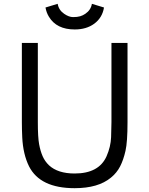

<svg xmlns="http://www.w3.org/2000/svg" viewBox="-20 -986 790 1016"><path d="M95.7 -758.8H180.2V-339.8Q180.2 -259.8 187 -222.9Q193.8 -186 205.8 -158.9Q217.8 -131.8 239.3 -111.3Q286.1 -67.9 375 -67.9Q503.4 -67.9 543.9 -159.2Q565.9 -209.5 567.9 -259.8Q569.8 -310.1 569.8 -339.8V-758.8H654.8V-339.8Q654.8 -234.9 644 -187.5Q633.3 -140.1 615.7 -105.7Q598.1 -71.3 566.9 -45.9Q499.5 9.8 375 9.8Q192.4 9.8 133.8 -105.5Q102.1 -169.4 97.7 -258.8Q95.7 -300.3 95.7 -339.8ZM375.5 -830.1Q279.3 -830.1 238.8 -897.5Q225.6 -918.9 220.7 -946.3L285.2 -965.8Q290.5 -933.1 319.3 -913.1Q344.7 -895.5 366.9 -895.5Q389.2 -895.5 404.1 -899.9Q418.9 -904.3 431.6 -913.1Q460.9 -933.1 466.3 -965.8L530.3 -946.3Q521.5 -892.1 478.5 -860.4Q437 -830.1 375.5 -830.1Z"/></svg>

Font: Duru Sans
Style: Regular
Weight: 400
Designer: Onur Yazõcõgil
Foundry: Onur Yazõcõgil
Version: Version 1.001